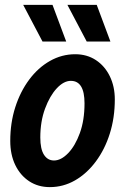

<svg xmlns="http://www.w3.org/2000/svg" viewBox="-20 -755 520 786"><path d="M22 -178Q22 -252 42.5 -316Q63 -380 99.5 -429Q136 -478 184.5 -505.5Q233 -533 288 -533Q336 -533 372.5 -509Q409 -485 429.5 -443Q450 -401 450 -348Q450 -273 429.5 -208Q409 -143 372 -93.5Q335 -44 287 -16.5Q239 11 184 11Q136 11 99.5 -13Q63 -37 42.5 -79.5Q22 -122 22 -178ZM145 -192Q145 -145 160 -121.5Q175 -98 201 -98Q230 -98 259 -128Q288 -158 307 -210.5Q326 -263 326 -332Q326 -424 270 -424Q241 -424 212.5 -393.5Q184 -363 164.5 -310.5Q145 -258 145 -192ZM75 -735H195L251 -585H154ZM256 -735H376L432 -585H335Z"/></svg>

Font: Radio Canada Condensed SemiBold
Style: Italic
Weight: 600
Width: 3
Italic angle: -12°
Designer: Charles Daoud, Etienne Aubert Bonn, Alexandre Saumier Demers, Jacques Le Bailly
Foundry: Radio-Canada
Version: Version 2.104; ttfautohint (v1.8.4.7-5d5b);gftools[0.9.28.de